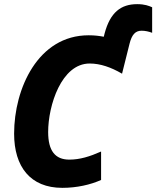

<svg xmlns="http://www.w3.org/2000/svg" viewBox="-20 -895 753 925"><path d="M280 10C350 10 416 -5 467 -28V-165C413 -141 365 -126 314 -126C246 -126 212 -168 212 -259C212 -387 276 -589 412 -589C463 -589 515 -571 568 -540L604 -684C615 -728 632 -747 662 -747C680 -747 697 -743 713 -737V-860C697 -867 677 -875 641 -875C562 -875 511 -835 484 -734L480 -718C458 -722 437 -725 407 -725C163 -725 48 -468 48 -251C48 -92 126 10 280 10Z"/></svg>

Font: Noto Sans SemiCondensed ExtraBold
Style: Italic
Weight: 800
Width: 4
Italic angle: -12°
Designer: Monotype Design Team
Foundry: Monotype Imaging Inc.
Version: Version 2.013